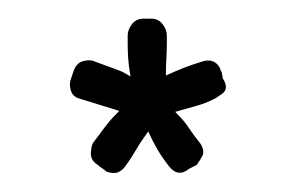

<svg xmlns="http://www.w3.org/2000/svg" viewBox="-20 -454 315 206"><path d="M208 -347Q200 -343 191 -340.5Q182 -338 168 -334Q176 -326 180 -320.5Q184 -315 188 -309L195 -300Q200 -292 197 -286.5Q194 -281 191 -277L183 -273Q171 -263 161 -276Q154 -285 149 -293.5Q144 -302 139 -313Q131 -302 125.5 -292.5Q120 -283 114 -275Q109 -269 104 -268.5Q99 -268 94 -270Q92 -272 89.5 -273.5Q87 -275 85 -277Q77 -282 77.5 -290Q78 -298 80 -301Q84 -306 86.5 -309.5Q89 -313 92 -317Q95 -321 98 -324.5Q101 -328 108 -335L66 -348Q58 -350 56 -357Q54 -364 56 -369L59 -378Q62 -386 68 -388Q74 -390 79 -389Q84 -387 88.5 -385.5Q93 -384 98 -382Q103 -380 107.5 -378.5Q112 -377 120 -372Q118 -384 117.5 -391.5Q117 -399 117 -407V-416Q117 -422 121.5 -428Q126 -434 134 -434H142Q150 -434 154.5 -428Q159 -422 159 -416V-407Q159 -399 158.5 -391.5Q158 -384 158 -373Q169 -378 178 -381.5Q187 -385 197 -388Q210 -392 216 -381Q216 -380 218 -376L219 -370Q226 -359 218.5 -353.5Q211 -348 208 -347Z"/></svg>

Font: Chathura
Style: Bold
Weight: 700
Designer: Appaji Ambarisha Darbha
Foundry: Aditya Fonts
Version: Version 1.002 2016